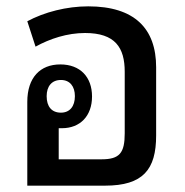

<svg xmlns="http://www.w3.org/2000/svg" viewBox="-20 -585 582 605"><path d="M472 -373C472 -495 404 -565 258 -565C190 -565 120 -547 66 -518L92 -438C137 -463 192 -481 248 -481C343 -481 373 -435 373 -359V-165C373 -103 357 -83 300 -83H165V-181C168 -181 171 -181 175 -181C233 -181 270 -220 270 -281C270 -342 233 -382 170 -382C107 -382 66 -341 66 -264V0H311C431 0 472 -51 472 -158ZM172 -230C143 -230 127 -249 127 -282C127 -313 143 -333 172 -333C200 -333 216 -313 216 -282C216 -250 200 -230 172 -230Z"/></svg>

Font: Noto Sans Thai Looped SemiCondensed Medium
Style: Regular
Weight: 500
Width: 4
Designer: Sasikarn Vongin, Ben Mitchell
Foundry: The Fontpad Ltd
Version: Version 1.001